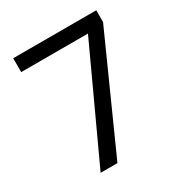

<svg xmlns="http://www.w3.org/2000/svg" viewBox="-168 -836 907 959"><g transform="rotate(-30 286.0 -357.0)"><path d="M136 0 429 -634H44V-714H523V-646L233 0Z"/></g></svg>

Font: Noto Sans Buhid
Style: Regular
Weight: 400
Designer: Monotype Design Team
Foundry: Monotype Imaging Inc.
Version: Version 2.001